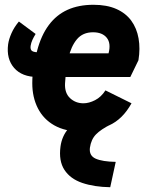

<svg xmlns="http://www.w3.org/2000/svg" viewBox="-20 -540 629 803"><path d="M137 -218Q72 -218 39 -256Q6 -294 14 -355Q17 -376 28 -401Q39 -426 59 -450L129 -398Q121 -385 115.5 -373Q110 -361 108 -348Q106 -332 114.5 -326.5Q123 -321 146 -321ZM318 10Q253 10 207.5 -15.5Q162 -41 138.5 -87Q115 -133 115 -192Q115 -227 120.5 -260.5Q126 -294 135 -327Q152 -392 184 -435Q216 -478 262.5 -499Q309 -520 371 -520Q427 -520 466.5 -502.5Q506 -485 529 -453.5Q552 -422 559.5 -379.5Q567 -337 559 -288L525 -218H226L238 -317H434Q445 -359 426.5 -382Q408 -405 369 -405Q326 -405 301.5 -375.5Q277 -346 266 -297Q261 -275 257.5 -249Q254 -223 252 -191Q250 -151 273 -129.5Q296 -108 329 -108Q352 -108 377.5 -121Q403 -134 421 -162L530 -108Q493 -41 436 -15.5Q379 10 318 10ZM441 243Q374 242 324 225Q274 208 249.5 170.5Q225 133 233 73Q239 29 266 -2Q293 -33 340 -51L444 -20Q402 1 381.5 22Q361 43 356 78Q352 111 380 123.5Q408 136 464 137Z"/></svg>

Font: Finlandica
Style: Italic
Weight: 400
Italic angle: -8°
Designer: Niklas Ekholm, Juho Hiilivirta, Jaakko Suomalainen
Foundry: Helsinki Type Studio
Version: Version 1.064